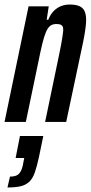

<svg xmlns="http://www.w3.org/2000/svg" viewBox="-32 -538 400 847"><path d="M-12 0 94 -510H183L174 -451H181Q191 -476 206 -490.5Q221 -505 238.5 -511.5Q256 -518 275 -518Q302 -518 318 -511Q334 -504 341 -489Q348 -474 348 -449Q348 -434 344.5 -409Q341 -384 335 -354L260 0H167L228 -293Q238 -341 242 -366.5Q246 -392 247 -405Q247 -417 243.5 -422.5Q240 -428 233.5 -430Q227 -432 216 -432Q200 -432 189.5 -424Q179 -416 170.5 -396Q162 -376 154 -342.5Q146 -309 136 -259L82 0ZM1 289 12 241Q30 241 41 236Q52 231 59.5 217.5Q67 204 71 179L75 159H37L56 62H159L140 154Q131 196 121.5 223Q112 250 97 264Q82 278 59.5 283.5Q37 289 1 289Z"/></svg>

Font: Saira UltraCondensed
Style: Bold Italic
Weight: 700
Width: 1
Italic angle: -12°
Designer: Hector Gatti with collaboration of the Omnibus-Type team
Foundry: Omnibus-Type
Version: Version 1.101